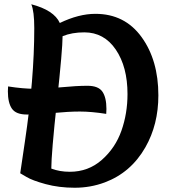

<svg xmlns="http://www.w3.org/2000/svg" viewBox="-20 -867 800 902"><path d="M480 -355Q480 -351 479.5 -343.5Q479 -336 479 -332Q409 -343 355.5 -343Q302 -343 229.5 -336Q157 -329 106 -329Q55 -329 36 -356.5Q17 -384 17 -438Q17 -442 17.5 -449.5Q18 -457 18 -461Q88 -450 141.5 -450Q195 -450 267.5 -457Q340 -464 391 -464Q442 -464 461 -436.5Q480 -409 480 -355ZM261 -759Q350 -802 428 -802Q566 -802 645 -693Q724 -584 724 -419Q724 -282 663 -175Q595 -56 472 -10Q405 15 331 15Q257 15 194.5 -2Q132 -19 104 -36L75 -53Q76 -61 97 -202Q141 -496 141 -735Q141 -814 127 -847Q234 -819 261 -759ZM221 -75Q260 -60 308 -60Q395 -60 458.5 -116Q522 -172 550.5 -253Q579 -334 579 -425Q579 -553 524 -634Q469 -715 376 -715Q318 -715 274 -697Q274 -636 247.5 -390Q221 -144 221 -75Z"/></svg>

Font: Merienda One
Style: Regular
Weight: 400
Designer: Eduardo Rodriguez Tunni
Foundry: Eduardo Rodriguez Tunni
Version: Version 1.001